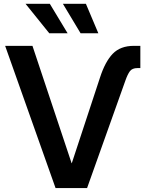

<svg xmlns="http://www.w3.org/2000/svg" viewBox="-20 -962 744 982"><path d="M491.2 -564.5Q517.6 -646.5 556.6 -687Q595.7 -727.5 664.6 -727.5H697.8V-613.8H683.1Q656.2 -613.8 644.3 -597.7Q632.3 -581.5 621.1 -549.3L425.3 0H264.2L6.3 -727.5H146L346.2 -127.4H347.2ZM231.9 -792 110.8 -942.4H234.9L325.7 -792ZM392.1 -792 301.8 -942.4H419.4L482.9 -792Z"/></svg>

Font: Inter Display SemiBold
Style: Regular
Weight: 600
Designer: Rasmus Andersson
Foundry: rsms
Version: Version 4.001;git-9221beed3